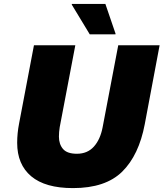

<svg xmlns="http://www.w3.org/2000/svg" viewBox="-20 -952 838 984"><path d="M68 -220Q68 -269 78 -320L154 -720H366L286 -300Q284 -287 283 -275.5Q282 -264 282 -252Q282 -213 303 -188.5Q324 -164 374 -164Q428 -164 461 -200.5Q494 -237 506 -300L586 -720H798L722 -316Q692 -157 606.5 -72.5Q521 12 354 12Q212 12 140 -48.5Q68 -109 68 -220ZM440 -776 348 -928V-932H520L572 -780V-776Z"/></svg>

Font: Kufam Black
Style: Italic
Weight: 900
Italic angle: -11°
Designer: Artur Schmal
Foundry: Original Type
Version: Version 1.301; ttfautohint (v1.8.3)